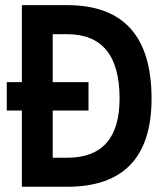

<svg xmlns="http://www.w3.org/2000/svg" viewBox="-20 -713 626 733"><path d="M5.9 -291V-399.4H63.5V-693.4H236.3Q558.6 -693.4 558.6 -336.9Q558.6 0 236.3 0H63.5V-291ZM181.2 -110.8H236.3Q436.5 -110.8 436.5 -336.9Q436.5 -582.5 236.3 -582.5H181.2V-399.4H317.9V-291H181.2Z"/></svg>

Font: Cascadia Mono NF SemiBold
Style: Regular
Weight: 600
Monospace: yes
Designer: Aaron Bell
Foundry: Saja Typeworks
Version: Version 2404.023; ttfautohint (v1.8.4)